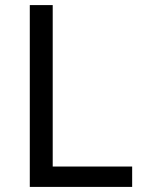

<svg xmlns="http://www.w3.org/2000/svg" viewBox="-20 -734 564 754"><path d="M97 0V-714H187V-80H499V0Z"/></svg>

Font: Noto Sans Cham
Style: Regular
Weight: 400
Designer: Monotype Design Team
Foundry: Monotype Imaging Inc.
Version: Version 2.002